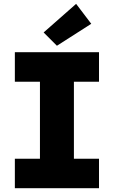

<svg xmlns="http://www.w3.org/2000/svg" viewBox="-20 -996 602 1016"><path d="M191.4 0V-719.7H371.1V0ZM58.6 0V-156.2H503.9V0ZM58.6 -563.5V-719.7H503.9V-563.5ZM281.2 -753.9 210.9 -824.2 382.8 -975.6 462.9 -870.1Z"/></svg>

Font: Reddit Mono Black
Style: Regular
Weight: 900
Monospace: yes
Designer: Stephen Hutchings
Foundry: Reddit
Version: Version 1.014